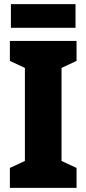

<svg xmlns="http://www.w3.org/2000/svg" viewBox="-20 -913 420 933"><path d="M352 0H28V-97L101 -131V-583L28 -617V-714H352V-617L279 -583V-131L352 -97ZM347 -893V-778H33V-893Z"/></svg>

Font: Noto Sans Gurmukhi UI Condensed Black
Style: Regular
Weight: 900
Width: 3
Designer: Jelle Bosma - Monotype Design Team
Foundry: Monotype Imaging Inc.
Version: Version 2.004; ttfautohint (v1.8.4.7-5d5b)